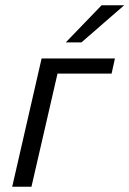

<svg xmlns="http://www.w3.org/2000/svg" viewBox="-20 -710 492 730"><path d="M230 -548.8 366.2 -689.9H452.1L289.6 -548.8ZM26.4 0 138.2 -487.8H417L404.3 -430.2H198.7L99.6 0Z"/></svg>

Font: Acari Sans
Style: Italic
Weight: 400
Italic angle: -13°
Designer: Alfredo Marco Pradil and Stefan Peev
Foundry: Hanken Design Co.
Version: Version 1.045;January 11, 2019;FontCreator 11.5.0.2425 64-bi